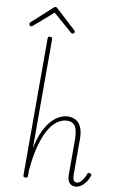

<svg xmlns="http://www.w3.org/2000/svg" viewBox="-180 -1428 968 1518"><g transform="rotate(10 304.0 -669.0)"><path d="M536 17Q520 17 508 11.5Q496 6 487.5 -4.5Q479 -15 475 -31Q471 -47 471 -68V-346Q471 -417 452.5 -451Q434 -485 386 -485Q354 -485 318.5 -465Q283 -445 250.5 -396.5Q218 -348 192.5 -263Q167 -178 155 -48V0Q155 8 150.5 11.5Q146 15 136 15Q127 15 123 11.5Q119 8 119 0V-1100Q119 -1108 123 -1111.5Q127 -1115 136 -1115Q146 -1115 150.5 -1111.5Q155 -1108 155 -1100V-223Q172 -308 199.5 -365Q227 -422 259.5 -456Q292 -490 325.5 -504.5Q359 -519 388 -519Q422 -519 449 -504.5Q476 -490 492.5 -454.5Q509 -419 509 -356V-81Q509 -63 511.5 -48.5Q514 -34 521 -25Q528 -16 541 -16Q555 -16 567 -24.5Q579 -33 591 -51.5Q603 -70 615 -100Q618 -108 624 -108.5Q630 -109 636 -106Q644 -104 646 -99Q648 -94 646 -89Q634 -54 615.5 -30.5Q597 -7 576.5 5Q556 17 536 17ZM-27 -1170Q-33 -1170 -38 -1175.5Q-43 -1181 -43 -1188Q-43 -1191 -41.5 -1194Q-40 -1197 -38 -1200L123 -1346Q128 -1351 131.5 -1353Q135 -1355 139 -1355Q143 -1355 146.5 -1353Q150 -1351 155 -1346L316 -1198Q319 -1196 320 -1193Q321 -1190 321 -1187Q321 -1180 316 -1175Q311 -1170 304 -1170Q301 -1170 298 -1171.5Q295 -1173 292 -1176L139 -1309L-14 -1176Q-17 -1173 -19.5 -1171.5Q-22 -1170 -27 -1170Z"/></g></svg>

Font: Playwrite FR Moderne Thin
Style: Regular
Weight: 250
Version: Version 1.002